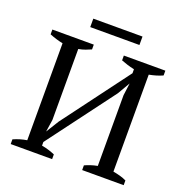

<svg xmlns="http://www.w3.org/2000/svg" viewBox="-140 -919 1001 1044"><g transform="rotate(20 361.0 -397.0)"><path d="M273.9 0H34.2V-27.3Q73.2 -44.4 111.8 -50.3V-611.3Q92.8 -615.2 73.2 -621.1Q53.7 -627 34.2 -634.8V-662.6H273.9V-634.8Q258.8 -627.9 241.5 -621.6Q224.1 -615.2 202.6 -611.3V-200.7L191.9 -129.9L237.8 -204.1L524.9 -588.4V-611.3Q502.4 -616.2 483.4 -622.3Q464.4 -628.4 447.8 -634.8V-662.6H688V-634.8Q670.9 -627 651.1 -621.1Q631.3 -615.2 610.4 -611.3V-50.3Q632.3 -46.4 651.6 -41Q670.9 -35.6 688 -27.3V0H447.8V-27.3Q462.9 -34.2 481 -40.3Q499 -46.4 520 -50.3V-459.5L529.3 -530.8L487.8 -459.5L197.3 -71.3V-50.3Q219.2 -46.4 238 -40.5Q256.8 -34.7 273.9 -27.3ZM223.1 -745.6V-794.4H507.8V-745.6Z"/></g></svg>

Font: PT Astra Serif
Style: Regular
Weight: 400
Designer: A.Korolkova, I. Chaeva
Foundry: ParaType Ltd
Version: Version 1.002